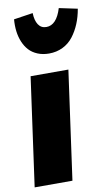

<svg xmlns="http://www.w3.org/2000/svg" viewBox="-105 -884 542 931"><g transform="rotate(-10 166.0 -418.0)"><path d="M169.9 -627Q138.7 -627 113.5 -637.5Q88.4 -647.9 72 -665.8Q55.7 -683.6 45.4 -708.3Q35.2 -732.9 31.7 -761Q28.3 -789.1 30.8 -819.8L125 -834Q126 -797.9 139.6 -776.9Q153.3 -755.9 179.2 -755.9Q229.5 -755.9 253.9 -835.9L344.2 -816.9Q337.4 -777.3 323.7 -744.4Q310.1 -711.4 289.3 -684.3Q268.6 -657.2 237.8 -642.1Q207 -627 169.9 -627ZM248 -534.2 173.8 0H-12.2L62 -534.2Z"/></g></svg>

Font: Fira Sans Compressed Heavy
Style: Italic
Weight: 900
Width: 3
Italic angle: -8°
Designer: Carrois Corporate & Edenspiekermann AG
Foundry: Carrois Corporate GbR & Edenspiekermann AG
Version: Version 4.203;PS 004.203;hotconv 1.0.88;makeotf.lib2.5.64775